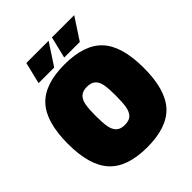

<svg xmlns="http://www.w3.org/2000/svg" viewBox="-235 -988 1140 1140"><g transform="rotate(-45 335.0 -418.0)"><path d="M16 -335Q16 -518 92 -600.5Q168 -683 335 -683Q502 -683 578 -600.5Q654 -518 654 -335Q654 -152 578 -69.5Q502 13 335 13Q169 13 92.5 -70Q16 -153 16 -335ZM420 -335Q420 -393 414.5 -426Q409 -459 390.5 -477Q372 -495 335 -495Q299 -495 280.5 -477Q262 -459 256 -425.5Q250 -392 250 -335Q250 -278 256 -244.5Q262 -211 280.5 -193Q299 -175 335 -175Q372 -175 390 -193Q408 -211 414 -244.5Q420 -278 420 -335ZM181 -849H368L279 -713H148ZM396 -849H583L494 -713H363Z"/></g></svg>

Font: Cairo Black
Style: Regular
Weight: 900
Designer: Mohamed Gaber, Accademia di Belle Arti di Urbino and others
Foundry: Kief Type Foundry, Accademia di Belle Arti di Urbino and others
Version: Version 3.011